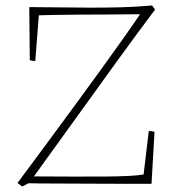

<svg xmlns="http://www.w3.org/2000/svg" viewBox="-20 -672 624 702"><path d="M61 10 44 -3Q91 -66 143 -136.5Q195 -207 246.5 -277Q298 -347 345 -412Q392 -477 430 -530.5Q468 -584 492 -620Q436 -619 378.5 -619Q321 -619 269.5 -618.5Q218 -618 179.5 -617.5Q141 -617 122 -616L109 -449Q98 -449 89 -452L87 -646Q140 -646 202 -645Q264 -644 318 -644Q373 -644 426.5 -645.5Q480 -647 536 -652L547 -637Q480 -548 405.5 -445Q331 -342 254 -235Q177 -128 104 -27Q253 -26 359 -26.5Q465 -27 505 -34L524 -193Q534 -193 545 -190L534 0Q484 0 421.5 0Q359 0 294.5 -0.5Q230 -1 174.5 -1Q119 -1 84 -2Z"/></svg>

Font: Labrada ExtraLight
Style: Regular
Weight: 200
Designer: Mercedes Jáuregui
Foundry: Omnibus-Type Team
Version: Version 1.000; ttfautohint (v1.8.4.7-5d5b)